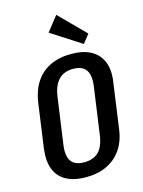

<svg xmlns="http://www.w3.org/2000/svg" viewBox="-139 -1032 834 1121"><g transform="rotate(-15 277.5 -471.5)"><path d="M239 9Q167 9 119.5 -17Q72 -43 53 -93Q34 -143 43 -214L81 -486Q92 -558 125 -607.5Q158 -657 212.5 -683Q267 -709 339 -709Q412 -709 459 -683Q506 -657 526 -607.5Q546 -558 535 -486L497 -214Q488 -143 454 -93Q420 -43 365.5 -17Q311 9 239 9ZM251 -78Q307 -78 338.5 -109.5Q370 -141 379 -208L419 -492Q428 -558 405.5 -590Q383 -622 327 -622Q273 -622 241 -589.5Q209 -557 199 -492L159 -208Q150 -142 172.5 -110Q195 -78 251 -78ZM468 -798 427 -746 245 -863 315 -952Z"/></g></svg>

Font: Pathway Extreme Condensed SemiBold
Style: Italic
Weight: 600
Width: 3
Italic angle: -8°
Version: Version 1.001;gftools[0.9.26]